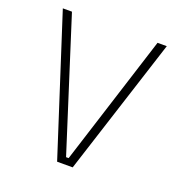

<svg xmlns="http://www.w3.org/2000/svg" viewBox="-118 -739 787 840"><g transform="rotate(20 275.0 -319.5)"><path d="M311.5 0H239L33 -639H75.5L269 -32H281L474 -639H517Z"/></g></svg>

Font: Anek Devanagari ExtraLight
Style: Regular
Weight: 250
Designer: Kailash Malviya (Devanagari) & Yesha Goshar (Latin)
Foundry: Ek Type
Version: Version 1.003